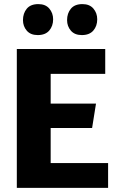

<svg xmlns="http://www.w3.org/2000/svg" viewBox="-20 -916 564 936"><path d="M62 -677H493V-556H227V-411H448L429 -292H227V-121H507V0H62ZM164 -745Q129 -745 110.5 -766.5Q92 -788 92 -818Q92 -851 110.5 -873.5Q129 -896 167 -896Q202 -896 220.5 -874Q239 -852 239 -822Q239 -789 220 -767Q201 -745 164 -745ZM379 -745Q344 -745 325.5 -766.5Q307 -788 307 -818Q307 -851 325.5 -873.5Q344 -896 382 -896Q417 -896 435.5 -874Q454 -852 454 -822Q454 -789 435 -767Q416 -745 379 -745Z"/></svg>

Font: Amaranth
Style: Bold
Weight: 700
Designer: Gesine Todt
Foundry: Gesine Todt
Version: Version 1.001